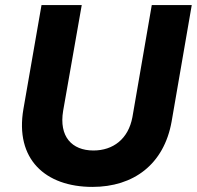

<svg xmlns="http://www.w3.org/2000/svg" viewBox="-20 -720 773 754"><path d="M343 14C504 14 624 -74 654 -243L733 -700H576L500 -260C484 -174 424 -129 347 -129C262 -129 211 -184 228 -285L301 -700H143L72 -292C38 -95 158 14 343 14Z"/></svg>

Font: Fixel Display
Style: Bold Italic
Weight: 700
Italic angle: -10°
Designer: AlfaBravo + MacPaw
Foundry: Kyrylo Tkachov, Marchela Mozhyna, Serhii Makarenko, Maria Weinstein, Zakhar Kryvoshyya
Version: Version 1.210;Glyphs 3.2 (3217)